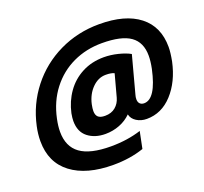

<svg xmlns="http://www.w3.org/2000/svg" viewBox="-133 -872 1178 1106"><g transform="rotate(-20 456.0 -319.0)"><path d="M32 -196Q32 -239 42 -285Q69 -410 145.5 -507.5Q222 -605 335 -659.5Q448 -714 580 -714Q739 -714 825.5 -646.5Q912 -579 912 -454Q912 -420 902 -368Q877 -252 810.5 -179.5Q744 -107 653 -107Q618 -107 591 -124Q564 -141 558 -169Q528 -139 486.5 -123Q445 -107 400 -107Q335 -107 292.5 -140.5Q250 -174 250 -240Q250 -258 255 -286Q270 -355 308.5 -409.5Q347 -464 406.5 -495Q466 -526 540 -526Q582 -526 626.5 -515Q671 -504 699 -488L638 -260Q634 -247 634 -234Q634 -216 643.5 -206.5Q653 -197 669 -197Q741 -197 778 -368Q787 -412 787 -446Q787 -528 732 -567Q677 -606 557 -606Q461 -606 380 -568Q299 -530 243 -457.5Q187 -385 166 -285Q157 -243 157 -208Q157 -117 217.5 -73Q278 -29 405 -29Q506 -29 590 -56L569 47Q485 76 382 76Q218 76 125 5.5Q32 -65 32 -196ZM531 -281 568 -418Q550 -427 516 -427Q470 -427 433 -390Q396 -353 383 -295Q378 -270 378 -255Q378 -230 391 -218Q404 -206 433 -206Q472 -206 497 -227Q522 -248 531 -281Z"/></g></svg>

Font: Prompt Semibold
Style: Italic
Weight: 600
Italic angle: -12°
Designer: Katatrad Team
Foundry: CadsonDemak
Version: Version 1.000